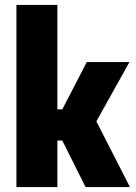

<svg xmlns="http://www.w3.org/2000/svg" viewBox="-20 -763 556 783"><path d="M47 0V-743H214V-317H234L334 -510H508L373 -268L510 0H329L234 -190H214V0Z"/></svg>

Font: Saira SemiCondensed ExtraBold
Style: Regular
Weight: 800
Width: 4
Designer: Hector Gatti with collaboration of the Omnibus-Type team
Foundry: Omnibus-Type
Version: Version 1.101